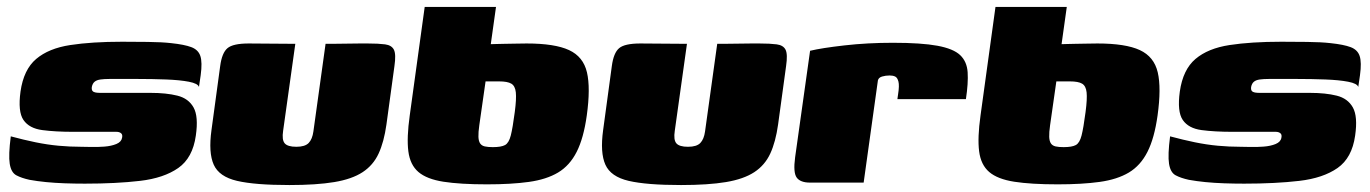

<svg xmlns="http://www.w3.org/2000/svg" viewBox="-20 -525 3939 552"><path d="M224 3Q195 3 166.5 2Q138 1 112.5 -1.5Q87 -4 65 -8Q42 -13 27 -21Q12 -29 8 -54Q4 -79 11 -133Q48 -123 82 -116Q116 -109 148.5 -106Q181 -103 213 -103Q223 -103 241.5 -102.5Q260 -102 280 -103.5Q300 -105 314.5 -111Q329 -117 331 -129Q333 -138 328 -142Q323 -146 315 -146H191Q139 -146 101.5 -151Q64 -156 47.5 -180Q31 -204 39 -262Q48 -325 84 -355.5Q120 -386 182 -395.5Q244 -405 331 -405Q363 -405 404.5 -404.5Q446 -404 472 -401Q510 -397 530 -389.5Q550 -382 556 -364Q562 -346 557 -309L552 -275Q549 -285 523 -290Q497 -295 457.5 -296.5Q418 -298 375 -298Q332 -298 295 -298Q280 -298 269 -296.5Q258 -295 252 -290Q246 -285 244 -275Q243 -267 246 -263.5Q249 -260 255 -259Q261 -258 268 -258H413Q458 -258 490 -250Q522 -242 536.5 -216Q551 -190 543 -135Q534 -71 492.5 -42Q451 -13 382.5 -5Q314 3 224 3Z M829 -399 794 -149Q790 -123 798.5 -113Q807 -103 832 -103Q857 -103 867.5 -114Q878 -125 881 -147L916 -399Q917 -399 934 -399Q951 -399 973.5 -399.5Q996 -400 1014.5 -400Q1033 -400 1037 -400Q1068 -400 1087 -397.5Q1106 -395 1112.5 -382Q1119 -369 1114 -335L1091 -167Q1084 -117 1068.5 -83.5Q1053 -50 1022.5 -30Q992 -10 941 -1.5Q890 7 812 7Q713 7 661.5 -5Q610 -17 594.5 -51.5Q579 -86 588 -151L613 -335Q618 -373 634 -386.5Q650 -400 695 -400Q729 -400 762 -399.5Q795 -399 829 -399Z M1380 5Q1303 5 1255 -2.5Q1207 -10 1183 -30.5Q1159 -51 1154 -90Q1149 -129 1158 -193L1201 -505H1406L1391 -398Q1398 -398 1408 -398.5Q1418 -399 1430.5 -399Q1443 -399 1459 -399.5Q1475 -400 1494 -400Q1575 -400 1616 -381Q1657 -362 1667.5 -317Q1678 -272 1667 -193Q1658 -128 1638 -88.5Q1618 -49 1584.5 -29Q1551 -9 1500.5 -2Q1450 5 1380 5ZM1397 -102Q1421 -102 1432 -108Q1443 -114 1448.5 -135.5Q1454 -157 1460 -203Q1465 -241 1463 -259.5Q1461 -278 1450 -284.5Q1439 -291 1415 -291Q1410 -291 1405 -291Q1400 -291 1395.5 -291Q1391 -291 1386 -291Q1381 -291 1376 -291L1358 -165Q1355 -144 1355.5 -131.5Q1356 -119 1360.5 -112.5Q1365 -106 1374 -104Q1383 -102 1397 -102Z M1955 -399 1920 -149Q1916 -123 1924.5 -113Q1933 -103 1958 -103Q1983 -103 1993.5 -114Q2004 -125 2007 -147L2042 -399Q2043 -399 2060 -399Q2077 -399 2099.5 -399.5Q2122 -400 2140.5 -400Q2159 -400 2163 -400Q2194 -400 2213 -397.5Q2232 -395 2238.5 -382Q2245 -369 2240 -335L2217 -167Q2210 -117 2194.5 -83.5Q2179 -50 2148.5 -30Q2118 -10 2067 -1.5Q2016 7 1938 7Q1839 7 1787.5 -5Q1736 -17 1720.5 -51.5Q1705 -86 1714 -151L1739 -335Q1744 -373 1760 -386.5Q1776 -400 1821 -400Q1855 -400 1888 -399.5Q1921 -399 1955 -399Z M2463 0H2309Q2281 0 2270.5 -14.5Q2260 -29 2266 -73L2309 -379Q2342 -387 2408 -394.5Q2474 -402 2547 -402Q2629 -402 2675 -393.5Q2721 -385 2740.5 -366.5Q2760 -348 2762 -317Q2764 -286 2757 -240H2560L2562 -254Q2566 -279 2563 -290.5Q2560 -302 2553.5 -305Q2547 -308 2538 -308Q2526 -308 2516 -305Q2506 -302 2504 -294Z M3021 5Q2944 5 2896 -2.5Q2848 -10 2824 -30.5Q2800 -51 2795 -90Q2790 -129 2799 -193L2842 -505H3047L3032 -398Q3039 -398 3049 -398.5Q3059 -399 3071.5 -399Q3084 -399 3100 -399.5Q3116 -400 3135 -400Q3216 -400 3257 -381Q3298 -362 3308.5 -317Q3319 -272 3308 -193Q3299 -128 3279 -88.5Q3259 -49 3225.5 -29Q3192 -9 3141.5 -2Q3091 5 3021 5ZM3038 -102Q3062 -102 3073 -108Q3084 -114 3089.5 -135.5Q3095 -157 3101 -203Q3106 -241 3104 -259.5Q3102 -278 3091 -284.5Q3080 -291 3056 -291Q3051 -291 3046 -291Q3041 -291 3036.5 -291Q3032 -291 3027 -291Q3022 -291 3017 -291L2999 -165Q2996 -144 2996.5 -131.5Q2997 -119 3001.5 -112.5Q3006 -106 3015 -104Q3024 -102 3038 -102Z M3557 3Q3528 3 3499.5 2Q3471 1 3445.5 -1.5Q3420 -4 3398 -8Q3375 -13 3360 -21Q3345 -29 3341 -54Q3337 -79 3344 -133Q3381 -123 3415 -116Q3449 -109 3481.5 -106Q3514 -103 3546 -103Q3556 -103 3574.5 -102.5Q3593 -102 3613 -103.5Q3633 -105 3647.5 -111Q3662 -117 3664 -129Q3666 -138 3661 -142Q3656 -146 3648 -146H3524Q3472 -146 3434.5 -151Q3397 -156 3380.5 -180Q3364 -204 3372 -262Q3381 -325 3417 -355.5Q3453 -386 3515 -395.5Q3577 -405 3664 -405Q3696 -405 3737.5 -404.5Q3779 -404 3805 -401Q3843 -397 3863 -389.5Q3883 -382 3889 -364Q3895 -346 3890 -309L3885 -275Q3882 -285 3856 -290Q3830 -295 3790.5 -296.5Q3751 -298 3708 -298Q3665 -298 3628 -298Q3613 -298 3602 -296.5Q3591 -295 3585 -290Q3579 -285 3577 -275Q3576 -267 3579 -263.5Q3582 -260 3588 -259Q3594 -258 3601 -258H3746Q3791 -258 3823 -250Q3855 -242 3869.5 -216Q3884 -190 3876 -135Q3867 -71 3825.5 -42Q3784 -13 3715.5 -5Q3647 3 3557 3Z"/></svg>

Font: Genos Thin Black
Style: Italic
Weight: 900
Italic angle: -8°
Version: Version 1.010